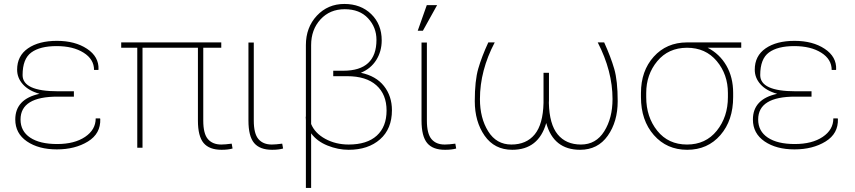

<svg xmlns="http://www.w3.org/2000/svg" viewBox="-20 -741 4288 963"><path d="M270 -256.3Q83 -256.8 83 -141.6Q83 -83 131.3 -50.8Q179.7 -18.6 266.6 -18.6Q353.5 -18.6 406.7 -54.4Q460 -90.3 460 -147H481.9L482.9 -144Q485.4 -70.8 420.9 -31.2Q356.4 8.3 265.1 8.3Q173.8 8.3 115.2 -31.7Q56.6 -71.8 56.6 -141.6Q56.6 -244.1 178.2 -270.5Q124 -285.6 95 -317.9Q65.9 -350.1 65.9 -391.6Q65.9 -460.9 120.4 -498.5Q174.8 -536.1 265.6 -536.1Q356.4 -536.1 416.5 -496.3Q476.6 -456.5 474.1 -393.1L473.1 -390.1H451.7Q451.7 -443.8 399.2 -476.8Q346.7 -509.8 263.7 -509.8Q180.7 -509.8 137 -477.8Q93.3 -445.8 93.3 -364.5Q93.3 -283.2 270 -283.2H350.6V-256.3Z M972.7 -136.2V-501.5H694.8V0H668.5V-501.5H587.9V-528.3H1089.8V-501.5H999.5V-136.2Q999.5 -70.3 1022.9 -43.2Q1046.4 -16.1 1089.8 -16.1Q1108.9 -16.1 1142.1 -20.5L1146.5 3.9Q1124.5 10.3 1091.3 10.3Q1029.8 10.3 1001.2 -23.7Q972.7 -57.6 972.7 -136.2Z M1226.1 -136.2V-527.8H1252.9V-136.2Q1252.9 -70.3 1276.4 -43.2Q1299.8 -16.1 1343.3 -16.1Q1362.3 -16.1 1395.5 -20.5L1399.9 3.9Q1377.9 10.3 1344.7 10.3Q1283.2 10.3 1254.6 -23.7Q1226.1 -57.6 1226.1 -136.2Z M1701.7 -386.2Q1868.2 -386.2 1868.2 -541Q1868.2 -604 1825.9 -649.4Q1783.7 -694.8 1709 -694.8Q1634.3 -694.8 1587.4 -643.6Q1540.5 -592.3 1540.5 -514.6V-119.1Q1559.6 -72.8 1611.8 -44.4Q1664.1 -16.1 1728.5 -16.1Q1820.8 -16.1 1869.9 -60.8Q1918.9 -105.5 1918.9 -186.5Q1918.9 -267.6 1867.7 -313.2Q1816.4 -358.9 1721.2 -358.9H1651.4V-386.2ZM1514.2 -514.6Q1514.2 -603.5 1569.3 -662.4Q1624.5 -721.2 1707 -721.2Q1789.6 -721.2 1842 -670.2Q1894.5 -619.1 1894.5 -538.6Q1894.5 -483.4 1867.2 -439.9Q1839.8 -396.5 1790 -376Q1866.2 -359.9 1906 -309.3Q1945.8 -258.8 1945.8 -188Q1945.8 -94.7 1886.2 -42.2Q1826.7 10.3 1728.5 10.3Q1675.3 10.3 1622.6 -11Q1569.8 -32.2 1540.5 -72.3V201.7H1514.2V-138.7Q1513.2 -149.4 1513.2 -155.3L1514.2 -155.8Z M2094.2 -136.2V-527.8H2121.1V-136.2Q2121.1 -70.3 2144.5 -43Q2168 -15.6 2211.4 -16.1Q2230.5 -16.1 2263.7 -20.5L2268.1 3.9Q2246.1 10.3 2212.9 10.3Q2150.9 10.7 2122.6 -23.4Q2094.2 -57.6 2094.2 -136.2ZM2120.6 -715.3H2172.4L2101.1 -586.9H2075.2Z M2387.2 -244.1Q2387.2 -148.9 2428.5 -82.5Q2469.7 -16.1 2544.9 -16.1Q2620.1 -16.1 2661.9 -66.9Q2703.6 -117.7 2706.1 -225.1V-376H2733.4V-237.8L2732.9 -225.1Q2735.4 -117.7 2777.1 -66.9Q2818.8 -16.1 2894 -16.1Q2969.2 -16.1 3010.7 -82.5Q3052.2 -148.9 3052.2 -244.1Q3052.2 -384.3 2978 -528.3H3010.3Q3043.5 -455.1 3060.8 -395.5Q3078.1 -335.9 3078.1 -233.4Q3078.1 -130.9 3028.3 -60.3Q2978.5 10.3 2889.6 10.3Q2756.3 10.3 2719.7 -124Q2681.2 10.3 2549.3 10.3Q2460 10.3 2410.6 -60.5Q2361.3 -131.3 2361.3 -233.9Q2361.3 -336.4 2378.7 -396.5Q2396 -456.5 2429.2 -528.3H2461.4Q2387.2 -387.2 2387.2 -244.1Z M3221.2 -253.9Q3221.2 -154.3 3276.6 -85.2Q3332 -16.1 3425.8 -16.1Q3519.5 -16.1 3575.2 -85.4Q3630.9 -154.8 3630.9 -253.9V-274.4Q3630.9 -367.7 3575 -434.6Q3519 -501.5 3425.8 -501.5H3425.3Q3332 -501 3276.6 -434.1Q3221.2 -367.2 3221.2 -274.4ZM3697.8 -501.5H3529.3Q3589.4 -470.7 3623.3 -411.9Q3657.2 -353 3657.2 -275.4V-254.4Q3657.2 -137.2 3593.3 -63.5Q3529.3 10.3 3426.8 10.3Q3324.2 10.3 3259.5 -63.5Q3194.8 -137.2 3194.8 -253.9V-274.4Q3194.8 -385.3 3258.8 -456.5Q3322.8 -527.8 3425.3 -528.3H3697.8Z M3969.7 -256.3Q3782.7 -256.8 3782.7 -141.6Q3782.7 -83 3831.1 -50.8Q3879.4 -18.6 3966.3 -18.6Q4053.2 -18.6 4106.4 -54.4Q4159.7 -90.3 4159.7 -147H4181.6L4182.6 -144Q4185.1 -70.8 4120.6 -31.2Q4056.2 8.3 3964.8 8.3Q3873.5 8.3 3814.9 -31.7Q3756.3 -71.8 3756.3 -141.6Q3756.3 -244.1 3877.9 -270.5Q3823.7 -285.6 3794.7 -317.9Q3765.6 -350.1 3765.6 -391.6Q3765.6 -460.9 3820.1 -498.5Q3874.5 -536.1 3965.3 -536.1Q4056.2 -536.1 4116.2 -496.3Q4176.3 -456.5 4173.8 -393.1L4172.9 -390.1H4151.4Q4151.4 -443.8 4098.9 -476.8Q4046.4 -509.8 3963.4 -509.8Q3880.4 -509.8 3836.7 -477.8Q3793 -445.8 3793 -364.5Q3793 -283.2 3969.7 -283.2H4050.3V-256.3Z"/></svg>

Font: Roboto-Thin
Style: Regular
Weight: 250
Designer: Google
Version: Version 1.100141; 2013; ttfautohint (v0.94.14-c901) -l 8 -r 